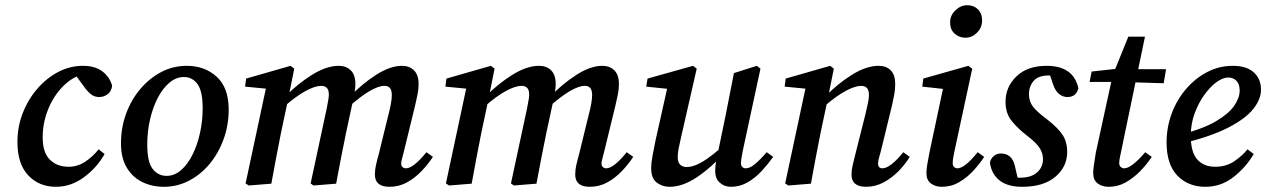

<svg xmlns="http://www.w3.org/2000/svg" viewBox="-20 -706 4867 738"><path d="M195 12Q130 12 88.5 -32Q47 -76 47 -160Q47 -219 67.5 -271.5Q88 -324 123.5 -365Q159 -406 204 -429.5Q249 -453 299 -453Q345 -453 373 -432Q401 -411 411 -377Q409 -356 394.5 -344.5Q380 -333 361 -333Q342 -333 328 -345Q314 -357 303 -373L261 -430L304 -423Q257 -410 221 -373Q185 -336 164.5 -284.5Q144 -233 144 -178Q144 -120 171.5 -92.5Q199 -65 244 -65Q278 -65 307.5 -84.5Q337 -104 359 -132L382 -114Q353 -62 303 -25Q253 12 195 12Z M610 12Q564 12 526.5 -6.5Q489 -25 467 -62Q445 -99 445 -155Q445 -215 464.5 -268.5Q484 -322 519 -363.5Q554 -405 599.5 -429Q645 -453 698 -453Q767 -453 813 -411Q859 -369 859 -285Q859 -226 840 -172.5Q821 -119 787 -77.5Q753 -36 707.5 -12Q662 12 610 12ZM620 -30Q651 -30 676.5 -52.5Q702 -75 720.5 -112.5Q739 -150 749 -196Q759 -242 759 -290Q759 -356 739 -383Q719 -410 687 -410Q657 -410 631 -388Q605 -366 586 -329Q567 -292 556.5 -246Q546 -200 546 -150Q546 -83 567 -56.5Q588 -30 620 -30Z M1477 12Q1421 12 1421 -35Q1421 -53 1425 -71Q1429 -89 1436 -114L1473 -265Q1479 -287 1482.5 -307Q1486 -327 1486 -340Q1486 -360 1478.5 -368Q1471 -376 1458 -376Q1412 -376 1321 -296L1324 -334Q1372 -384 1426 -418.5Q1480 -453 1525 -453Q1554 -453 1571.5 -435.5Q1589 -418 1589 -383Q1589 -362 1584.5 -341Q1580 -320 1575 -298L1533 -126Q1529 -109 1525.5 -97Q1522 -85 1522 -78Q1522 -68 1527.5 -63.5Q1533 -59 1540 -59Q1569 -59 1619 -121L1644 -103Q1625 -74 1599.5 -47.5Q1574 -21 1543.5 -4.5Q1513 12 1477 12ZM1023 0 936 7 924 -1 1005 -380 1036 -362 922 -373 926 -404 1097 -453 1111 -442 1088 -327 1060 -195Q1050 -146 1041 -97.5Q1032 -49 1023 0ZM1272 0 1185 7 1174 -1 1236 -290Q1238 -304 1241 -317.5Q1244 -331 1244 -342Q1244 -361 1236 -368.5Q1228 -376 1215 -376Q1191 -376 1155 -356.5Q1119 -337 1073 -297L1075 -334Q1124 -384 1179.5 -418.5Q1235 -453 1282 -453Q1311 -453 1328.5 -435.5Q1346 -418 1346 -383Q1346 -368 1343 -352Q1340 -336 1337 -320L1310 -195Q1300 -146 1290.5 -97.5Q1281 -49 1272 0Z M2247 12Q2191 12 2191 -35Q2191 -53 2195 -71Q2199 -89 2206 -114L2243 -265Q2249 -287 2252.5 -307Q2256 -327 2256 -340Q2256 -360 2248.5 -368Q2241 -376 2228 -376Q2182 -376 2091 -296L2094 -334Q2142 -384 2196 -418.5Q2250 -453 2295 -453Q2324 -453 2341.5 -435.5Q2359 -418 2359 -383Q2359 -362 2354.5 -341Q2350 -320 2345 -298L2303 -126Q2299 -109 2295.5 -97Q2292 -85 2292 -78Q2292 -68 2297.5 -63.5Q2303 -59 2310 -59Q2339 -59 2389 -121L2414 -103Q2395 -74 2369.5 -47.5Q2344 -21 2313.5 -4.5Q2283 12 2247 12ZM1793 0 1706 7 1694 -1 1775 -380 1806 -362 1692 -373 1696 -404 1867 -453 1881 -442 1858 -327 1830 -195Q1820 -146 1811 -97.5Q1802 -49 1793 0ZM2042 0 1955 7 1944 -1 2006 -290Q2008 -304 2011 -317.5Q2014 -331 2014 -342Q2014 -361 2006 -368.5Q1998 -376 1985 -376Q1961 -376 1925 -356.5Q1889 -337 1843 -297L1845 -334Q1894 -384 1949.5 -418.5Q2005 -453 2052 -453Q2081 -453 2098.5 -435.5Q2116 -418 2116 -383Q2116 -368 2113 -352Q2110 -336 2107 -320L2080 -195Q2070 -146 2060.5 -97.5Q2051 -49 2042 0Z M2554 12Q2525 12 2504 -4.5Q2483 -21 2483 -59Q2483 -81 2488.5 -109Q2494 -137 2499 -163L2549 -387L2561 -363L2464 -373L2469 -404L2644 -453L2658 -442L2598 -179Q2592 -154 2588.5 -135.5Q2585 -117 2585 -102Q2585 -82 2594.5 -73Q2604 -64 2619 -64Q2647 -64 2681.5 -85Q2716 -106 2770 -154L2773 -126Q2712 -60 2657.5 -24Q2603 12 2554 12ZM2789 12Q2765 12 2747 -3.5Q2729 -19 2729 -50Q2729 -64 2731.5 -78.5Q2734 -93 2739 -117L2770 -267Q2778 -306 2785.5 -346Q2793 -386 2801 -425L2889 -453L2903 -442L2835 -126Q2832 -110 2830 -98Q2828 -86 2828 -79Q2828 -69 2833.5 -64Q2839 -59 2846 -59Q2862 -59 2881 -74.5Q2900 -90 2927 -121L2952 -103Q2931 -74 2907 -48Q2883 -22 2853.5 -5Q2824 12 2789 12Z M3253 -35Q3253 -53 3257.5 -71Q3262 -89 3268 -114L3306 -265Q3311 -287 3315.5 -307Q3320 -327 3320 -340Q3320 -360 3312 -368Q3304 -376 3290 -376Q3267 -376 3230.5 -356.5Q3194 -337 3147 -296L3150 -333Q3199 -384 3254.5 -418.5Q3310 -453 3357 -453Q3387 -453 3404 -435.5Q3421 -418 3421 -383Q3421 -362 3417 -341Q3413 -320 3408 -298L3366 -126Q3361 -109 3358 -97Q3355 -85 3355 -78Q3355 -59 3372 -59Q3387 -59 3408 -75.5Q3429 -92 3452 -121L3477 -103Q3459 -74 3433.5 -48Q3408 -22 3376.5 -5Q3345 12 3309 12Q3253 12 3253 -35ZM3097 0 3010 7 2998 -1 3079 -380 3110 -362 2996 -373 3000 -404 3171 -453 3185 -442 3162 -327 3134 -195Q3124 -146 3115 -97.5Q3106 -49 3097 0Z M3541 -40Q3541 -54 3544 -73Q3547 -92 3552 -117L3608 -381L3626 -362L3525 -373L3529 -404L3702 -453L3717 -442L3649 -126Q3642 -95 3642 -79Q3642 -69 3647.5 -64Q3653 -59 3660 -59Q3688 -59 3738 -121L3763 -103Q3744 -74 3719.5 -48Q3695 -22 3665.5 -5Q3636 12 3600 12Q3575 12 3558 -1Q3541 -14 3541 -40ZM3691 -561Q3667 -561 3649.5 -576.5Q3632 -592 3632 -620Q3632 -647 3652.5 -666.5Q3673 -686 3698 -686Q3723 -686 3739 -670Q3755 -654 3755 -627Q3755 -600 3735.5 -580.5Q3716 -561 3691 -561Z M3896 -3 3851 -29Q3866 -26 3877 -24.5Q3888 -23 3901 -23Q3943 -23 3966 -43Q3989 -63 3989 -95Q3989 -116 3976.5 -136.5Q3964 -157 3927 -185Q3891 -213 3868 -242Q3845 -271 3845 -315Q3845 -372 3887 -412.5Q3929 -453 4003 -453Q4106 -453 4125 -367Q4117 -333 4083 -333Q4065 -333 4050.5 -345Q4036 -357 4028 -381L4009 -437L4049 -412Q4042 -414 4033 -415Q4024 -416 4013 -416Q3970 -416 3952.5 -394.5Q3935 -373 3935 -344Q3935 -316 3951 -295.5Q3967 -275 4005 -247Q4046 -215 4064 -188Q4082 -161 4082 -122Q4082 -65 4036.5 -26.5Q3991 12 3909 12Q3853 12 3822 -12.5Q3791 -37 3785 -81Q3788 -96 3799.5 -106Q3811 -116 3827 -116Q3870 -116 3881 -68Z M4168 -391 4176 -431 4294 -444V-440H4462L4453 -386L4289 -391ZM4192 -119 4257 -417 4317 -565H4381L4290 -127Q4282 -93 4282 -79Q4282 -69 4288 -64Q4294 -59 4301 -59Q4329 -59 4382 -121L4407 -103Q4388 -74 4362.5 -48Q4337 -22 4307 -5Q4277 12 4242 12Q4216 12 4199 -1Q4182 -14 4182 -41Q4182 -55 4185 -73.5Q4188 -92 4192 -119Z M4613 12Q4547 12 4505.5 -31Q4464 -74 4464 -159Q4464 -216 4483.5 -269Q4503 -322 4538.5 -363.5Q4574 -405 4620 -429Q4666 -453 4719 -453Q4771 -453 4799 -428Q4827 -403 4827 -361Q4827 -325 4797.5 -287.5Q4768 -250 4701 -215.5Q4634 -181 4522 -154L4519 -189Q4605 -211 4654 -240Q4703 -269 4724 -299.5Q4745 -330 4745 -358Q4745 -382 4733 -395Q4721 -408 4701 -408Q4680 -408 4655.5 -390Q4631 -372 4608.5 -340.5Q4586 -309 4571.5 -269Q4557 -229 4557 -184Q4557 -121 4582 -93Q4607 -65 4651 -65Q4693 -65 4724 -86Q4755 -107 4775 -132L4799 -114Q4770 -64 4722 -26Q4674 12 4613 12Z"/></svg>

Font: Lisu Bosa
Style: Bold Italic
Weight: 700
Italic angle: -19°
Designer: David Morse, Annie Olsen, Victor Gaultney, Frank Grießhammer (Latin)
Foundry: SIL International
Version: Version 2.000